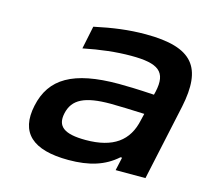

<svg xmlns="http://www.w3.org/2000/svg" viewBox="-81 -602 758 703"><g transform="rotate(15 297.5 -250.0)"><path d="M389 -509C325 -509 266 -501 196 -486L178 -399C242 -412 302 -419 358 -419C461 -419 496 -395 478 -315L475 -303C412 -307 366 -308 341 -308C168 -308 86 -259 63 -151C40 -44 98 9 234 9C313 9 370 -9 416 -50H422L411 0H524L586 -288C618 -442 570 -509 389 -509ZM176 -152C188 -208 233 -230 331 -230C360 -230 413 -228 459 -226L453 -201C436 -119 380 -78 276 -78C194 -78 165 -101 176 -152Z"/></g></svg>

Font: LT Wave Medium
Style: Italic
Weight: 500
Designer: Daniel Lyons
Version: Version 2.5 (Glyphs App)